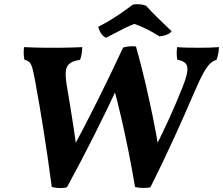

<svg xmlns="http://www.w3.org/2000/svg" viewBox="-20 -908 1084 933"><path d="M96.8 -679Q122.8 -678 148.3 -677Q173.8 -676 195.8 -676Q217.8 -676 231.8 -676Q249.3 -676 274.3 -676Q299.3 -676 327.1 -677Q354.9 -678 379.7 -679Q379.2 -661.2 376.6 -645.5Q374 -629.8 369 -617.2Q334.1 -612.3 317.9 -598.9Q301.7 -585.5 299.7 -560.1Q297.7 -534.7 304.1 -494.2Q312 -448.8 320.9 -394.4Q329.8 -340.1 338.7 -281.1Q347.6 -222.1 354.6 -161.2L323 -166.4Q390.3 -291.5 454.2 -419.5Q518 -547.5 578.3 -677Q607.3 -685.5 640.6 -682.5Q664.7 -598 684.9 -511.6Q705.1 -425.2 722.8 -338.9Q740.5 -252.5 754.6 -165.1L723.6 -169.8Q763.8 -248.2 799.5 -326.3Q835.2 -404.4 866.4 -482.8Q885.9 -531.7 889.8 -559Q893.8 -586.2 882.1 -599.5Q870.5 -612.8 841.7 -617.7Q836.2 -645.6 840.7 -679Q863.3 -677 892.4 -676.5Q921.4 -676 944.8 -676Q971.4 -676 995.1 -676.5Q1018.7 -677 1044 -679Q1043 -646.6 1032.4 -617.7Q1015.4 -612.8 1000.8 -598.8Q986.3 -584.8 969 -554.3Q951.7 -523.7 927.1 -466.2Q877.2 -349.9 823.6 -232.8Q770 -115.7 711.1 1.6Q698.4 5.6 676 5.3Q653.5 5 636.2 0.8Q622.1 -83.1 605.4 -167.5Q588.7 -251.9 569.2 -336.1Q549.8 -420.3 526.8 -504.3L558.3 -499.6Q499.5 -373.2 435.8 -246.8Q372.1 -120.4 305.3 2.1Q296.1 5.1 282.1 5.5Q268.1 6 254.6 4.7Q241.1 3.3 231.5 0.3Q212.6 -142.7 192.2 -271.7Q171.8 -400.7 152.3 -506Q143.8 -553.1 137.8 -575.1Q131.8 -597.2 123.3 -605.4Q114.8 -613.7 98.7 -618.2Q95.7 -630.3 95.2 -646.3Q94.7 -662.3 96.8 -679ZM495 -724.3Q479.1 -732.3 469.3 -748.7Q459.5 -765.2 457.9 -778.3Q487 -792.7 517.2 -811Q547.3 -829.3 575.2 -848.9Q603.1 -868.4 626.1 -885.9Q641.8 -888.4 658.1 -887.2Q674.5 -885.9 689.2 -880.4Q715.3 -851.9 745.9 -821.8Q776.6 -791.7 814 -756Q805.8 -745.4 789.9 -739.1Q774.1 -732.9 754.7 -731.4Q726.7 -749.4 695.2 -765.4Q663.6 -781.4 632.7 -791.8Q610.2 -783.3 585.4 -771Q560.5 -758.7 537.2 -746.2Q513.9 -733.6 495 -724.3Z"/></svg>

Font: Vollkorn
Style: Italic
Weight: 400
Italic angle: -11°
Designer: Friedrich Althausen
Foundry: Friedrich Althausen
Version: Version 5.001